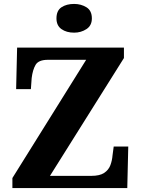

<svg xmlns="http://www.w3.org/2000/svg" viewBox="-20 -956 718 976"><path d="M43 0V-51L418 -652H224Q176 -652 161 -626.5Q146 -601 141 -559L137 -503H62L67 -714H610V-661L234 -62H444Q487 -62 509.5 -77Q532 -92 541 -116Q550 -140 552 -166L558 -211H632L627 0ZM356.8 -790Q318 -790 292.5 -808Q267 -826 267 -862.5Q267 -901.9 292.4 -919Q317.8 -936 356.8 -936Q392 -936 419.5 -919Q447 -901.9 447 -862.5Q447 -826 419.4 -808Q391.8 -790 356.8 -790Z"/></svg>

Font: Noto Serif Hentaigana EL
Style: Regular
Weight: 400
Designer: Kazuhiro Yamada
Foundry: nipponia
Version: Version 1.000